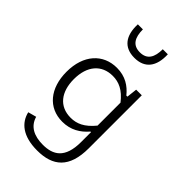

<svg xmlns="http://www.w3.org/2000/svg" viewBox="-295 -898 1209 1209"><g transform="rotate(45 310.0 -293.0)"><path d="M70 -269.5C70 -124 148.5 -28 273.5 -28C347.5 -28 401.5 -61.5 443 -110H448V-22C448 123 380 161 289.5 161C213 161 155 134 135.5 66L80 81C97.5 156.5 161 212 289.5 212C428.5 212 510 146.5 510 -28V-500H460L452 -430H442.5C404 -478 352.5 -512 277.5 -512C155 -512 70 -421 70 -269.5ZM221.5 -798.5H176.5C172 -693 217.5 -633.5 310 -633.5C402.5 -633.5 448 -693 443.5 -798.5H398.5C398.5 -726.5 374 -682.5 310 -682.5C246 -682.5 221.5 -726.5 221.5 -798.5ZM135.5 -269.5C135.5 -387.5 196 -457.5 295 -457.5C349.5 -457.5 398.5 -436 448 -372.5V-168C395.5 -104 347.5 -83 293 -83C191.5 -83 135.5 -156.5 135.5 -269.5Z"/></g></svg>

Font: Monaspace Neon ExtraLight
Style: Regular
Weight: 200
Designer: Riley Cran & the Lettermatic Team
Foundry: Lettermatic
Version: Version 1.200 (Monaspace Neon)